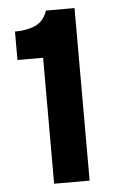

<svg xmlns="http://www.w3.org/2000/svg" viewBox="-51 -738 512 776"><g transform="rotate(-5 204.5 -350.0)"><path d="M137 0V-511H33V-626.5Q83 -626.5 117 -642.2Q151 -658 165 -700H281V0Z"/></g></svg>

Font: Overpass ExtraBold
Style: Regular
Weight: 800
Designer: Delve Withrington, Dave Bailey, Thomas Jockin
Foundry: Delve Fonts LLC
Version: Version 4.000; ttfautohint (v1.8.3)